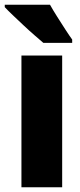

<svg xmlns="http://www.w3.org/2000/svg" viewBox="-34 -786 337 806"><path d="M227 0H56V-553H227ZM176 -766Q187 -746 205 -717.5Q223 -689 240.5 -662Q258 -635 269 -620V-606H148Q134 -618 111.5 -637.5Q89 -657 64.5 -680Q40 -703 19 -723Q-2 -743 -14 -756V-766Z"/></svg>

Font: Noto Sans Tamil Condensed Black
Style: Regular
Weight: 900
Width: 3
Designer: Jelle Bosma - Monotype Design Team
Foundry: Monotype Imaging Inc.
Version: Version 2.004; ttfautohint (v1.8.4.7-5d5b)